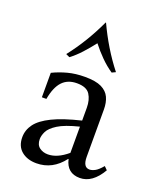

<svg xmlns="http://www.w3.org/2000/svg" viewBox="-139 -821 766 922"><g transform="rotate(20 244.0 -359.5)"><path d="M158 15Q111 15 81.5 -9.5Q52 -34 52 -80Q52 -117 75 -148Q98 -179 151 -205Q204 -231 295 -253V-318Q295 -359 277.5 -386Q260 -413 211 -413Q164 -413 136.5 -383.5Q109 -354 98 -292H75V-417Q110 -434 149.5 -444.5Q189 -455 237 -455Q292 -455 321.5 -440.5Q351 -426 363 -400Q375 -374 375 -339V-97Q375 -44 408 -44Q420 -44 435.5 -52Q451 -60 472 -85L488 -69Q442 10 378 10Q312 10 297 -57H295Q240 15 158 15ZM195 -44Q243 -44 295 -88V-222Q223 -204 189 -182.5Q155 -161 144.5 -139.5Q134 -118 134 -100Q134 -71 152 -57.5Q170 -44 195 -44ZM349 -518Q318 -539 290 -567Q262 -595 237 -627Q212 -595 186.5 -567Q161 -539 133 -518L114 -527Q151 -574 182.5 -626Q214 -678 240 -734H242Q268 -678 299.5 -626Q331 -574 368 -527Z"/></g></svg>

Font: Bona Nova SC
Style: Regular
Weight: 400
Designer: Mateusz Machalski
Foundry: Capitalics
Version: Version 4.001; ttfautohint (v1.8.4.7-5d5b)